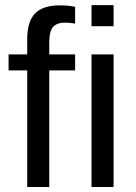

<svg xmlns="http://www.w3.org/2000/svg" viewBox="-20 -745 540 765"><path d="M176.3 -464.4V0H88.4V-464.4H14.2V-528.3H88.4V-587.9Q88.4 -660.2 120.1 -691.9Q151.9 -723.6 217.3 -723.6Q253.9 -723.6 279.3 -717.8V-650.9Q257.3 -654.8 240.2 -654.8Q206.5 -654.8 191.4 -637.7Q176.3 -620.6 176.3 -575.7V-528.3H279.3V-464.4ZM344.7 -640.6V-724.6H432.6V-640.6ZM344.7 0V-528.3H432.6V0Z"/></svg>

Font: Arial
Style: Regular
Weight: 400
Designer: Steve Matteson
Foundry: Ascender Corporation
Version: Version 2.00.3